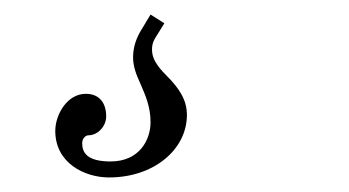

<svg xmlns="http://www.w3.org/2000/svg" viewBox="-20 -32 480 264"><path d="M56 148C56 192 96 212 130 212C191 212 237 174 237 126C237 105 226 89 209 72C194 57 189 47 189 36C189 31 190 26 193 21L206 0L187 -12L172 13C165 26 163 37 163 47C163 59 167 70 173 83C180 99 187 115 187 136C187 160 172 190 132 190C100 190 93 178 93 165C93 159 97 154 102 154C114 154 126 142 126 128C126 110 117 97 98 97C72 97 56 126 56 148Z"/></svg>

Font: Old Standard
Style: Italic
Weight: 400
Italic angle: -15.2°
Designer: Alexey Kryukov <alexios@thessalonica.org.ru>
Version: Version 2.0